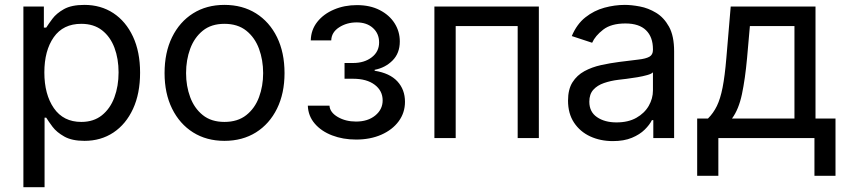

<svg xmlns="http://www.w3.org/2000/svg" viewBox="-20 -573 3523 797"><path d="M77.1 204.1V-545.9H162.1V-458.5H171.9Q181.2 -473.1 197.8 -495.4Q214.4 -517.6 245.6 -535.2Q276.9 -552.7 330.1 -552.7Q398.4 -552.7 450.4 -518.6Q502.4 -484.4 532 -421.1Q561.5 -357.9 561.5 -271.5Q561.5 -184.6 532.2 -121.1Q502.9 -57.6 450.9 -22.9Q398.9 11.7 330.6 11.7Q278.8 11.7 247.1 -6.1Q215.3 -23.9 198.2 -46.6Q181.2 -69.3 171.9 -84.5H165V204.1ZM317.4 -66.9Q368.7 -66.9 403.1 -94.5Q437.5 -122.1 454.8 -168.7Q472.2 -215.3 472.2 -272.5Q472.2 -329.1 455.1 -374.8Q438 -420.4 403.6 -447.3Q369.1 -474.1 317.4 -474.1Q242.2 -474.1 203.1 -418.5Q164.1 -362.8 164.1 -272.5Q164.1 -181.2 203.6 -124Q243.2 -66.9 317.4 -66.9Z M911.6 11.7Q837.4 11.7 781.5 -23.4Q725.6 -58.6 694.3 -122.1Q663.1 -185.5 663.1 -269.5Q663.1 -355 694.3 -418.7Q725.6 -482.4 781.5 -517.6Q837.4 -552.7 911.6 -552.7Q986.3 -552.7 1042.5 -517.6Q1098.6 -482.4 1129.9 -418.7Q1161.1 -355 1161.1 -269.5Q1161.1 -185.5 1129.9 -122.1Q1098.6 -58.6 1042.5 -23.4Q986.3 11.7 911.6 11.7ZM911.6 -66.9Q966.8 -66.9 1002.4 -95.2Q1038.1 -123.5 1055.2 -169.7Q1072.3 -215.8 1072.3 -269.5Q1072.3 -323.7 1055.2 -370.4Q1038.1 -417 1002.4 -445.6Q966.8 -474.1 911.6 -474.1Q856.9 -474.1 821.8 -445.6Q786.6 -417 769.5 -370.6Q752.4 -324.2 752.4 -269.5Q752.4 -215.8 769.5 -169.7Q786.6 -123.5 821.8 -95.2Q856.9 -66.9 911.6 -66.9Z M1458 6.3Q1403.8 6.3 1358.6 -11Q1313.5 -28.3 1286.4 -60.1Q1259.3 -91.8 1257.8 -134.3H1347.7Q1349.6 -106.4 1382.1 -87.4Q1414.6 -68.4 1458 -68.4Q1506.8 -68.4 1537.6 -93.5Q1568.4 -118.7 1568.4 -156.2Q1568.4 -196.3 1535.4 -221.2Q1502.4 -246.1 1445.8 -246.1H1410.2V-311.5H1445.8Q1492.2 -311.5 1522.9 -335Q1553.7 -358.4 1553.7 -397Q1553.7 -433.6 1528.1 -456.8Q1502.4 -480 1460.4 -480Q1419.4 -480 1387.7 -459.5Q1356 -439 1355 -405.3H1270Q1271 -449.2 1297.1 -482.2Q1323.2 -515.1 1366.5 -533.4Q1409.7 -551.8 1461.4 -551.8Q1516.1 -551.8 1556.2 -531.2Q1596.2 -510.7 1617.9 -476.6Q1639.6 -442.4 1639.6 -400.9Q1639.6 -352.1 1609.4 -321.8Q1579.1 -291.5 1535.2 -283.2V-279.3Q1597.7 -269.5 1629.4 -235.4Q1661.1 -201.2 1661.1 -150.4Q1661.1 -105 1635 -69.6Q1608.9 -34.2 1563 -13.9Q1517.1 6.3 1458 6.3Z M2216.8 -545.9V0H2128.9V-464.8H1871.6V0H1783.2V-545.9Z M2523.9 12.7Q2472.2 12.7 2429.9 -6.8Q2387.7 -26.4 2362.8 -64Q2337.9 -101.6 2337.9 -155.3Q2337.9 -202.1 2356.4 -231.4Q2375 -260.7 2406 -277.6Q2437 -294.4 2474.6 -302.7Q2512.2 -311 2550.3 -315.9Q2599.1 -322.3 2629.9 -325.7Q2660.6 -329.1 2675.5 -337.4Q2690.4 -345.7 2690.4 -365.7V-368.7Q2690.4 -419.4 2661.6 -447.5Q2632.8 -475.6 2576.2 -475.6Q2517.1 -475.6 2483.9 -450Q2450.7 -424.3 2438 -395.5L2353.5 -423.3Q2374.5 -473.1 2410.2 -501.2Q2445.8 -529.3 2488.8 -541Q2531.7 -552.7 2573.7 -552.7Q2601.1 -552.7 2636 -546.1Q2670.9 -539.6 2703.4 -520Q2735.8 -500.5 2757.1 -462.2Q2778.3 -423.8 2778.3 -359.9V0H2691.9V-74.2H2686Q2676.8 -55.2 2656.2 -34.9Q2635.7 -14.6 2603 -1Q2570.3 12.7 2523.9 12.7ZM2539.1 -64.9Q2587.9 -64.9 2621.6 -84Q2655.3 -103 2672.9 -133.5Q2690.4 -164.1 2690.4 -197.3V-272.9Q2685.1 -266.6 2667 -261.5Q2648.9 -256.3 2625.7 -252.4Q2602.5 -248.5 2580.8 -245.8Q2559.1 -243.2 2546.4 -241.7Q2514.6 -237.8 2487.1 -228.3Q2459.5 -218.8 2442.9 -200.4Q2426.3 -182.1 2426.3 -150.9Q2426.3 -108.4 2458.3 -86.7Q2490.2 -64.9 2539.1 -64.9Z M2874 156.7V-81.1H2918.9Q2941.4 -103.5 2955.8 -133.1Q2970.2 -162.6 2979.5 -209.7Q2988.8 -256.8 2995.1 -332L3013.2 -545.9H3365.2V-81.1H3448.2V156.7H3360.8V0H2961.9V156.7ZM3018.6 -81.1H3277.8V-464.8H3092.8L3081.1 -332Q3073.2 -245.1 3059.8 -181.9Q3046.4 -118.7 3018.6 -81.1Z"/></svg>

Font: Inter-Regular
Style: Regular
Weight: 400
Designer: Rasmus Andersson
Foundry: rsms
Version: Version 4.000;git-a52131595